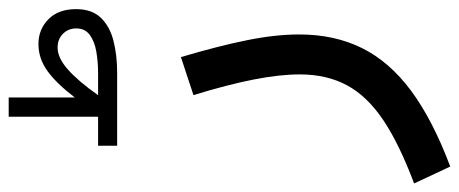

<svg xmlns="http://www.w3.org/2000/svg" viewBox="-334 -430 1036 433"><g transform="rotate(-90 183.5 -213.0)"><path d="M185.8 -509.3Q217.5 -554.2 243.8 -577.4Q270 -600.6 293.2 -600.6Q312.3 -600.6 324.3 -588.5Q336.4 -576.4 336.4 -558.6Q336.4 -538.6 321.5 -527.8Q306.6 -517.1 283.6 -513.2Q260.5 -509.3 236.3 -509.3ZM137.2 -509.3H71.8V-466.3H236.3Q275.9 -466.3 308.5 -474.6Q341.1 -482.9 360.5 -503.2Q379.9 -523.4 379.9 -558.8Q379.9 -598.9 357.1 -621.3Q334.2 -643.8 301.3 -643.8Q268.3 -643.8 240.1 -623.3Q211.9 -602.8 180.7 -561.8V-710.9H137.2ZM186 -294.2Q209.7 -217 221.2 -158.3Q232.7 -99.6 232.7 -54.4Q232.7 6.1 208.3 51.8Q183.8 97.4 129.9 133.7Q75.9 169.9 -13.2 203.4L24.9 284.9Q130.6 245.1 196.2 196.3Q261.7 147.5 292.2 85.6Q322.8 23.7 322.8 -55.7Q322.8 -109.1 309.9 -173.1Q297.1 -237.1 271.7 -322.5Z"/></g></svg>

Font: Estedad-FD-VF Thin
Style: Regular
Weight: 100
Designer: Amin Abedi
Version: Version 5.0